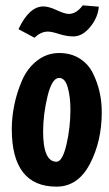

<svg xmlns="http://www.w3.org/2000/svg" viewBox="-20 -671 408 717"><path d="M141 -180Q141 -67 191 -67Q213 -67 228 -130.5Q243 -194 243 -262Q243 -309 233 -344.5Q223 -380 201 -380Q174 -380 157.5 -311.5Q141 -243 141 -180ZM24 -189Q24 -233 33.5 -279.5Q43 -326 62.5 -371Q82 -416 118.5 -444.5Q155 -473 201 -473Q245 -473 277.5 -452.5Q310 -432 327 -397.5Q344 -363 352 -327Q360 -291 360 -252Q360 -143 315.5 -58.5Q271 26 191 26Q24 26 24 -189ZM289 -651 349 -646Q346 -606 317 -570.5Q288 -535 254 -535Q229 -535 201 -544Q173 -553 159 -553Q132 -553 109 -530L49 -562Q89 -647 142 -647Q162 -647 192 -633Q222 -619 237 -619Q265 -619 289 -651Z"/></svg>

Font: Boogaloo
Style: Regular
Weight: 400
Designer: John Vargas Beltran
Foundry: John Vargas Beltran
Version: Version 1.001